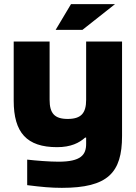

<svg xmlns="http://www.w3.org/2000/svg" viewBox="-20 -700 653 925"><path d="M568 -45V-500H395V-219C395 -155 371 -127 306 -127C242 -127 219 -155 219 -219V-500H46V-215C46 -61 109 9 255 9C322 9 362 -12 390 -37H395V-7C395 46 370 79 262 79C218 79 155 74 111 69V192C182 201 227 205 278 205C500 205 568 132 568 -45ZM248 -556H377L534 -680H322Z"/></svg>

Font: LT Wave Black
Style: Regular
Weight: 900
Designer: Daniel Lyons
Version: Version 2.5 (Glyphs App)